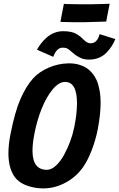

<svg xmlns="http://www.w3.org/2000/svg" viewBox="-20 -997 635 1024"><path d="M564.9 -976.6Q561.5 -960.4 555.4 -929Q549.3 -897.5 546.4 -881.8H538.1Q439 -878.4 425.3 -878.4Q360.8 -878.4 311 -879.9Q309.6 -879.9 306.6 -880.1Q303.7 -880.4 302.2 -880.4Q305.2 -896.5 311.3 -928.5Q317.4 -960.4 320.8 -976.6Q326.7 -975.6 330.1 -975.6Q377.4 -974.1 462.4 -974.1Q478 -974.1 512.2 -975.3Q546.4 -976.6 556.6 -976.6ZM316.4 -830.6Q339.8 -830.6 357.9 -826.9Q376 -823.2 389.4 -814.9Q402.8 -806.6 408.7 -801.8Q414.6 -796.9 425.3 -786.1Q445.3 -766.1 462.4 -766.1Q480.5 -766.1 492.4 -777.8Q504.4 -789.6 511.2 -814.9L595.2 -788.6Q586.9 -768.6 575.9 -751.2Q564.9 -733.9 548.3 -716.6Q531.7 -699.2 508.1 -689.2Q484.4 -679.2 456.1 -679.2Q440.4 -679.2 427.5 -681.9Q414.6 -684.6 401.6 -692.1Q388.7 -699.7 383.5 -702.9Q378.4 -706.1 365.5 -717.5Q352.5 -729 352.1 -729Q341.8 -737.3 335 -740Q328.1 -742.7 312.5 -742.7Q297.4 -742.7 284.7 -729.7Q272 -716.8 264.2 -693.8L177.2 -731.9Q187.5 -750.5 200.2 -766.6Q212.9 -782.7 230 -797.9Q247.1 -813 269.5 -821.8Q292 -830.6 316.4 -830.6ZM346.2 -659.2Q361.8 -659.2 376.2 -657.5Q390.6 -655.8 408.4 -649.9Q426.3 -644 440.9 -634.8Q455.6 -625.5 470 -609.1Q484.4 -592.8 494.4 -571.3Q504.4 -549.8 510.5 -518.1Q516.6 -486.3 516.6 -447.8Q516.6 -391.6 502.9 -315.9Q502.9 -314.9 502.4 -313.2Q502 -311.5 502 -310.5Q490.2 -250.5 469.2 -196Q448.2 -141.6 423.3 -106Q385.7 -52.7 328.9 -22.5Q272 7.8 210.9 7.8Q161.6 7.8 117.7 -9.5Q73.7 -26.9 52.7 -62Q24.9 -107.9 24.9 -179.2Q24.9 -225.6 36.1 -282.7Q59.6 -401.9 89.8 -470.5Q120.1 -539.1 157.2 -579.6Q189 -614.3 239.5 -636.2Q290 -658.2 346.2 -659.2ZM230 -91.3Q253.9 -91.3 278.1 -113.5Q302.2 -135.7 321 -169.9Q339.8 -204.1 353.8 -241.5Q367.7 -278.8 374.5 -312.5Q375 -314 375.5 -316.7Q376 -319.3 376.5 -320.8Q390.6 -390.6 390.6 -446.8Q390.6 -560.1 326.7 -560.1Q293.9 -560.1 260.7 -520Q227.5 -480 202.9 -418.9Q178.2 -357.9 164.6 -289.1Q153.3 -232.9 153.3 -193.4Q153.3 -91.3 230 -91.3Z"/></svg>

Font: Fantasque Sans Mono
Style: Bold Italic
Weight: 700
Italic angle: -11°
Monospace: yes
Designer: Jany Belluz
Version: Version 1.7.1